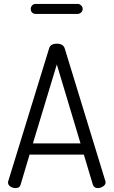

<svg xmlns="http://www.w3.org/2000/svg" viewBox="-20 -960 580 980"><path d="M21 -28C21 -20 25 -13.3 33 -8C41 -2.7 49.7 0 59 0C73.7 0 82.3 -5.7 85 -17L131 -171H408L454 -17C458 -5.7 466.3 0 479 0C488.3 0 497.3 -2.8 506 -8.5C514.7 -14.2 519 -21 519 -29C519 -29.7 518.8 -30.7 518.5 -32C518.2 -33.3 518 -34.3 518 -35L310 -714C304.7 -729.3 291.3 -737 270 -737C248.7 -737 235.7 -729.3 231 -714L22 -35C21.3 -33.7 21 -31.3 21 -28ZM137 -914C137 -906.7 139.3 -900.7 144 -896C148.7 -891.3 154.7 -889 162 -889H377C383 -889 388.7 -891.5 394 -896.5C399.3 -901.5 402 -907.3 402 -914C402 -921.3 399.3 -927.5 394 -932.5C388.7 -937.5 383 -940 377 -940H162C154.7 -940 148.7 -937.5 144 -932.5C139.3 -927.5 137 -921.3 137 -914ZM148 -228 270 -631 391 -228Z"/></svg>

Font: Terminal Dosis
Style: Book
Weight: 400
Designer: EdgarTolentino, PabloImpallari, IginoMarini
Foundry: EdgarTolentino, PabloImpallari, IginoMarini
Version: Version 1.006